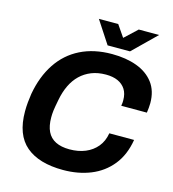

<svg xmlns="http://www.w3.org/2000/svg" viewBox="-126 -976 986 1093"><g transform="rotate(15 366.5 -430.0)"><path d="M346 12Q203 12 127 -52.5Q51 -117 51 -255Q51 -282 53.5 -308Q56 -334 60 -360Q79 -466 129.5 -542Q180 -618 260 -658Q340 -698 446 -698Q529 -698 592.5 -674.5Q656 -651 692 -603.5Q728 -556 728 -484Q728 -470 726.5 -456Q725 -442 723 -427H572Q574 -436 574.5 -444.5Q575 -453 575 -460Q575 -499 558.5 -524.5Q542 -550 513 -563Q484 -576 443 -576Q395 -576 357.5 -561Q320 -546 292 -519Q264 -492 245.5 -453.5Q227 -415 218 -367Q214 -346 211 -330Q208 -314 206.5 -301.5Q205 -289 204.5 -279.5Q204 -270 204 -260Q204 -210 220 -177Q236 -144 269 -127.5Q302 -111 351 -111Q403 -111 444 -128Q485 -145 512 -177.5Q539 -210 547 -258H693Q678 -167 629.5 -107Q581 -47 508 -17.5Q435 12 346 12ZM676 -872 540 -739H408L321 -872H435L505 -770L448 -771L556 -872Z"/></g></svg>

Font: Archivo SemiBold
Style: Bold Italic
Weight: 700
Italic angle: -10°
Version: Version 2.001